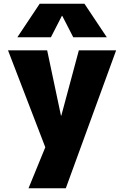

<svg xmlns="http://www.w3.org/2000/svg" viewBox="-20 -790 666 1030"><path d="M312 -705 253 -590H73L193 -770H433L553 -590H373L314 -705ZM307 -170H309L403 -520H603L333 220H133L223 0L23 -520H233Z"/></svg>

Font: Mplus 1p Black
Style: Regular
Weight: 900
Version: Version 1.061